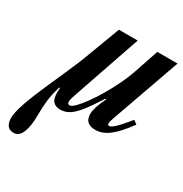

<svg xmlns="http://www.w3.org/2000/svg" viewBox="-267 -660 994 1041"><g transform="rotate(30 230.0 -139.0)"><path d="M-37 245.5Q-66 245.5 -77.8 227Q-89.5 208.5 -89.5 182Q-89.5 149 -69 88Q-48.5 27 -0.5 -81Q30 -149.5 48.2 -191.5Q66.5 -233.5 76.8 -257.8Q87 -282 92.5 -297L178 -524.5H295.5L148.5 -96.5Q144.5 -84 141 -72.2Q137.5 -60.5 137.5 -53Q137.5 -35.5 150.5 -35.5Q163 -35.5 184 -56.5Q205 -77.5 230.5 -113Q256 -148.5 281.8 -192.2Q307.5 -236 329.8 -282Q352 -328 366 -369L418.5 -524.5H545L392 -92.5Q388 -81.5 385.5 -72.8Q383 -64 383 -58Q383 -46 393 -46Q405 -46 428.2 -68Q451.5 -90 494.5 -143L517.5 -126Q464.5 -53.5 422.8 -21.8Q381 10 337.5 10Q271.5 10 271.5 -52Q271.5 -71 279.8 -97Q288 -123 307 -163L302 -164.5Q259.5 -97 229 -59Q198.5 -21 172.8 -5.5Q147 10 118.5 10Q90 10 74 -6Q58 -22 58 -63.5Q58 -76 59.5 -91.5H54.5Q38.5 -37.5 33.5 4.5Q28.5 46.5 28.5 99Q28.5 167 11.8 206.2Q-5 245.5 -37 245.5Z"/></g></svg>

Font: Libre Caslon Condensed Bold
Style: Italic
Weight: 700
Italic angle: -22.583°
Designer: Pablo Impallari, Rodrigo Fuenzalida, Katja Schimmel, Ertekin Erdin
Foundry: Pablo Impallari, Rodrigo Fuenzalida
Version: Version 2.000; ttfautohint (v1.8.4.7-5d5b);gftools[0.9.33]